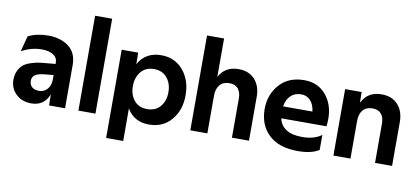

<svg xmlns="http://www.w3.org/2000/svg" viewBox="-77 -992 3119 1431"><g transform="rotate(10 1482.0 -276.5)"><path d="M153 -157Q153 -129 171.5 -111.5Q190 -94 227 -94Q263 -94 288 -121.5Q313 -149 313 -194V-229L242 -222Q196 -217 174.5 -202Q153 -187 153 -157ZM440 -327V0H319L318 -84Q282 8 185 8Q113 8 68.5 -35.5Q24 -79 24 -142Q24 -182 38.5 -211.5Q53 -241 73 -257.5Q93 -274 126 -285Q159 -296 184.5 -300Q210 -304 247 -307L313 -313V-324Q313 -361 280.5 -381.5Q248 -402 194 -402Q115 -402 41 -361L72 -479Q137 -512 223 -512Q318 -512 379 -465.5Q440 -419 440 -327Z M541 0V-718H670V0Z M1043 -403Q980 -403 944.5 -359.5Q909 -316 909 -251Q909 -186 944 -143Q979 -100 1043 -100Q1107 -100 1142.5 -143Q1178 -186 1178 -251Q1178 -316 1142.5 -359.5Q1107 -403 1043 -403ZM906 -416Q961 -514 1078 -514Q1182 -514 1245 -439.5Q1308 -365 1308 -251Q1308 -138 1244.5 -63.5Q1181 11 1076 11Q963 11 909 -81V165H780V-503H905Z M1388 0V-718H1517V-427Q1562 -512 1664 -512Q1742 -512 1787 -463Q1832 -414 1832 -331V0H1703V-298Q1703 -344 1680.5 -370.5Q1658 -397 1615 -397Q1568 -397 1542.5 -367.5Q1517 -338 1517 -283V0Z M2363 -24Q2307 13 2203 13Q2059 13 1982.5 -60Q1906 -133 1906 -253Q1906 -364 1974.5 -440Q2043 -516 2161 -516Q2264 -516 2325 -443.5Q2386 -371 2386 -265Q2386 -227 2382 -206H2040Q2065 -96 2217 -96Q2307 -96 2363 -137ZM2260 -296Q2254 -348 2226.5 -378Q2199 -408 2156 -408Q2108 -408 2077 -378Q2046 -348 2038 -296Z M2786 -298Q2786 -344 2764 -370.5Q2742 -397 2698 -397Q2651 -397 2625.5 -367.5Q2600 -338 2600 -283V0H2471V-503H2596L2597 -421Q2640 -512 2747 -512Q2825 -512 2870 -463Q2915 -414 2915 -331V0H2786Z"/></g></svg>

Font: Techna Sans
Style: Regular
Weight: 400
Designer: Carl Enlund
Version: Version 1.003